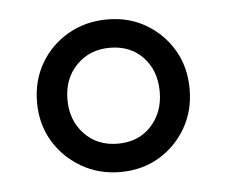

<svg xmlns="http://www.w3.org/2000/svg" viewBox="-34 -751 439 371"><g transform="rotate(-5 185.5 -566.0)"><path d="M186 -418Q144 -418 110 -438Q76 -458 56.5 -491Q37 -524 37 -566Q37 -608 56.5 -641.5Q76 -675 110 -694.5Q144 -714 186 -714Q228 -714 261 -694.5Q294 -675 313.5 -642Q333 -609 333 -566Q333 -524 313.5 -490.5Q294 -457 261 -437.5Q228 -418 186 -418ZM186 -473Q226 -473 250.5 -499.5Q275 -526 275 -566Q275 -607 250.5 -633Q226 -659 186 -659Q147 -659 121.5 -633Q96 -607 96 -566Q96 -526 121 -499.5Q146 -473 186 -473Z"/></g></svg>

Font: NunitoSans1
Style: Book
Weight: 400
Designer: Vernon Adams
Foundry: Vernon Adams
Version: Version 3.101;gftools[0.9.27]